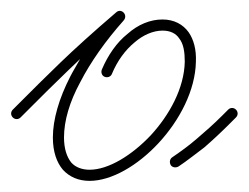

<svg xmlns="http://www.w3.org/2000/svg" viewBox="-30 -315 447 345"><path d="M153 -190C151 -185 153 -179 158 -177C163 -175 169 -177 171 -182C181 -206 195 -225 212 -239C227 -252 245 -260 262 -260C276 -260 286 -255 292 -246C300 -236 302 -221 302 -204C301 -157 275 -109 241 -72C207 -36 165 -10 131 -10C118 -10 106 -14 98 -23C90 -33 85 -48 85 -68C85 -98 95 -132 114 -167C133 -204 160 -242 192 -278C201 -288 188 -301 179 -293C137 -257 105 -228 79 -203C52 -177 31 -156 12 -137L-7 -118C-11 -114 -11 -108 -7 -104C-3 -100 3 -100 7 -104L26 -123C45 -142 66 -163 92 -188C99 -195 107 -202 114 -209C108 -198 101 -187 96 -177C76 -138 65 -100 65 -68C65 -42 72 -23 83 -10C95 3 111 10 131 10C170 10 217 -17 255 -58C293 -99 321 -153 322 -204C323 -226 318 -244 309 -257C299 -271 283 -280 262 -280C240 -280 218 -271 199 -254C180 -239 164 -216 153 -190ZM279 -32C275 -29 274 -23 277 -18C280 -14 286 -13 291 -16C306 -26 321 -38 337 -50C352 -63 367 -77 383 -93L394 -104C398 -108 398 -114 394 -118C390 -122 384 -122 380 -118L369 -107C353 -91 338 -78 324 -66C309 -53 295 -43 279 -32Z"/></svg>

Font: Mistral SingleLine OTF-SVG Regular
Style: Regular
Weight: 300
Designer: François Chastanet, Élisa Garzelli, Anais Alves, Morgane Autin
Foundry: institut supérieur des arts et du design Toulouse / isdaT
Version: Version 1.000;hotconv 1.0.117;makeotfexe 2.5.65602 DEVELOPME